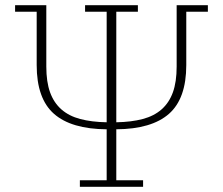

<svg xmlns="http://www.w3.org/2000/svg" viewBox="-20 -718 857 738"><path d="M287 -25H390V-221Q254 -222 187.5 -280.5Q121 -339 121 -468V-673H38V-698H158V-462Q158 -403 172.5 -363Q187 -323 216 -297.5Q245 -272 288.5 -260.5Q332 -249 390 -248V-673H307V-698H510V-673H427V-248Q485 -249 528.5 -260.5Q572 -272 601 -297.5Q630 -323 644.5 -363Q659 -403 659 -462V-698H779V-673H696V-468Q696 -339 629.5 -280.5Q563 -222 427 -221V-25H530V0H287Z"/></svg>

Font: IBM Plex Serif ExtLt
Style: Regular
Weight: 200
Designer: Mike Abbink, Paul van der Laan, Pieter van Rosmalen
Foundry: Bold Monday
Version: Version 3.001